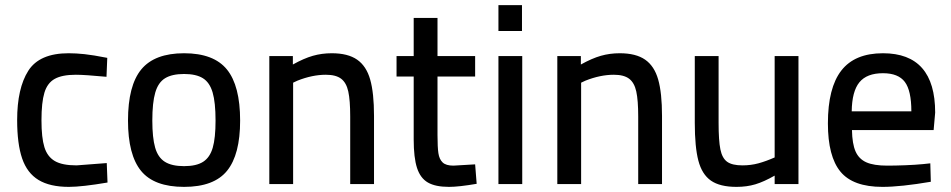

<svg xmlns="http://www.w3.org/2000/svg" viewBox="-20 -719 3715 750"><path d="M47 -250Q47 -374 90.5 -442.5Q134 -511 248 -511Q277 -511 310 -507.5Q343 -504 399 -493L396 -419Q311 -427 276 -427Q223 -427 194 -411Q165 -395 153.5 -357Q142 -319 142 -249Q142 -181 153.5 -144Q165 -107 194 -90Q223 -73 279 -73L397 -82L400 -6Q300 11 249 11Q175 11 130.5 -16Q86 -43 66.5 -100Q47 -157 47 -250Z M480 -248Q480 -385 532 -448Q584 -511 699 -511Q815 -511 866.5 -447.5Q918 -384 918 -248Q918 -115 867 -52Q816 11 699 11Q582 11 531 -51.5Q480 -114 480 -248ZM822 -248Q822 -319 810.5 -358Q799 -397 772.5 -413.5Q746 -430 699 -430Q652 -430 625 -413.5Q598 -397 586.5 -357.5Q575 -318 575 -248Q575 -181 586 -142.5Q597 -104 624 -87Q651 -70 699 -70Q747 -70 773.5 -87Q800 -104 811 -142Q822 -180 822 -248Z M1032 -500H1124V-467Q1167 -491 1202 -501Q1237 -511 1276 -511Q1339 -511 1375 -486Q1411 -461 1426 -408.5Q1441 -356 1441 -266V0H1348V-264Q1348 -327 1340.5 -361.5Q1333 -396 1312.5 -411.5Q1292 -427 1253 -427Q1200 -427 1142 -404L1125 -396V0H1032Z M1596 -174V-420H1529V-500H1596V-649H1689V-500H1836V-420H1689V-191Q1689 -144 1692.5 -120.5Q1696 -97 1709 -84.5Q1722 -72 1751 -72L1836 -77L1842 -1Q1772 11 1734 11Q1681 11 1651.5 -6Q1622 -23 1609 -63Q1596 -103 1596 -174Z M1927 0ZM1927 -500H2020V0H1927ZM1927 -699H2019V-598H1927Z M2157 -500H2249V-467Q2292 -491 2327 -501Q2362 -511 2401 -511Q2464 -511 2500 -486Q2536 -461 2551 -408.5Q2566 -356 2566 -266V0H2473V-264Q2473 -327 2465.5 -361.5Q2458 -396 2437.5 -411.5Q2417 -427 2378 -427Q2325 -427 2267 -404L2250 -396V0H2157Z M2694 -239V-500H2787V-239Q2787 -170 2794 -135.5Q2801 -101 2820.5 -87Q2840 -73 2880 -73Q2913 -73 2942.5 -81Q2972 -89 3006 -104V-500H3099V0H3006V-33Q2964 -9 2930.5 1Q2897 11 2857 11Q2792 11 2757 -13.5Q2722 -38 2708 -91.5Q2694 -145 2694 -239Z M3214 -237Q3214 -376 3266.5 -443.5Q3319 -511 3429 -511Q3633 -511 3633 -279L3627 -211H3308Q3309 -157 3322 -127.5Q3335 -98 3364 -85Q3393 -72 3446 -72Q3477 -72 3516 -73.5Q3555 -75 3586 -78L3614 -81L3616 -9Q3499 11 3427 11Q3312 11 3263 -48.5Q3214 -108 3214 -237ZM3540 -284Q3540 -365 3514.5 -399Q3489 -433 3429 -433Q3366 -433 3337 -397.5Q3308 -362 3307 -284Z"/></svg>

Font: sheba-seeBold
Style: Regular
Weight: 600
Designer: Mohamed Galeb, the designers
Foundry: Kief Type Foundry
Version: Version 2.010; ttfautohint (v1.5.33-1714) -l 8 -r 50 -G 200 